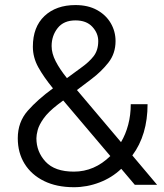

<svg xmlns="http://www.w3.org/2000/svg" viewBox="-20 -741 659 770"><path d="M520.5 0 466.3 -64Q428.7 -28.3 378.9 -9.3Q329.1 9.8 276.4 9.8Q207 9.8 156.5 -15.1Q106 -40 78.6 -84.2Q51.3 -128.4 51.3 -186.5Q51.3 -251.5 91.3 -296.9Q131.3 -342.3 192.4 -386.7Q155.3 -432.1 133.5 -471.4Q111.8 -510.7 111.8 -553.7Q111.8 -632.8 158.4 -676.8Q205.1 -720.7 282.7 -720.7Q333 -720.7 368.9 -700.9Q404.8 -681.2 424.1 -648.2Q443.4 -615.2 443.4 -576.2Q443.4 -526.4 414.8 -490Q386.2 -453.6 347.2 -424.3L288.6 -379.9L465.3 -170.9Q483.9 -202.1 494.1 -240.7Q504.4 -279.3 504.4 -323.2H571.8Q571.8 -199.7 510.7 -117.7L609.9 0ZM187 -556.2Q187 -526.9 203.4 -495.1Q219.7 -463.4 248.5 -427.7L305.7 -469.7Q336.9 -491.7 355.5 -515.6Q374 -539.6 374 -576.2Q374 -607.9 350.3 -633.5Q326.7 -659.2 282.7 -659.2Q235.4 -659.2 211.2 -628.4Q187 -597.7 187 -556.2ZM126 -186.5Q126 -132.3 162.8 -92.5Q199.7 -52.7 276.4 -52.7Q358.4 -52.7 422.4 -115.2L235.4 -335.9Q234.4 -336.9 233.4 -337.9L211.9 -321.8Q173.3 -292 155 -266.1Q136.7 -240.2 131.3 -220Q126 -199.7 126 -186.5Z"/></svg>

Font: Vazirmatn UI Light
Style: Regular
Weight: 300
Designer: Saber Rastikerdar
Foundry: Saber Rastikerdar
Version: Version 33.003